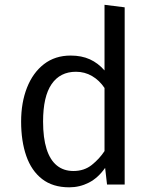

<svg xmlns="http://www.w3.org/2000/svg" viewBox="-20 -769 640 800"><path d="M415.5 -749 499.5 -738.5V0H426L418 -69.5Q388.5 -27.5 350.2 -8Q312 11.5 268.5 11.5Q200 11.5 155.5 -23Q111 -57.5 89.5 -119.2Q68 -181 68 -262.5Q68 -341.5 92.5 -403.8Q117 -466 163.2 -501.8Q209.5 -537.5 274.5 -537.5Q320 -537.5 354.5 -521.8Q389 -506 415.5 -475.5ZM296.5 -470Q230.5 -470 195 -418.5Q159.5 -367 159.5 -262.5Q159.5 -194.5 174 -148.5Q188.5 -102.5 216.8 -79.5Q245 -56.5 286 -56.5Q331 -56.5 362.8 -82Q394.5 -107.5 415.5 -139.5V-402.5Q394 -434.5 363.5 -452.2Q333 -470 296.5 -470Z"/></svg>

Font: Fast_Mono
Style: Regular
Weight: 400
Monospace: yes
Designer: Carrois Corporate, Edenspiekermann AG, Nikita Prokopov
Foundry: Carrois Corporate, Edenspiekermann AG, Nikita Prokopov
Version: Version 5.002